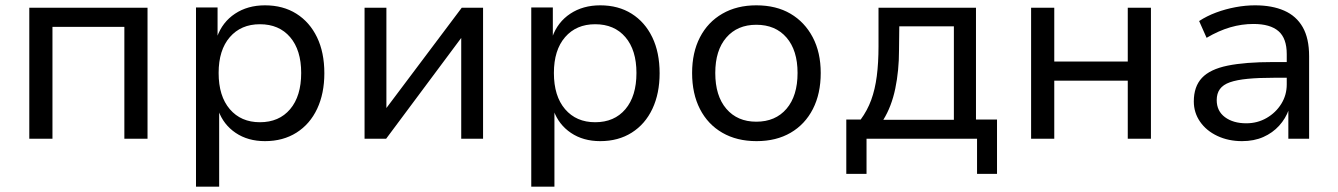

<svg xmlns="http://www.w3.org/2000/svg" viewBox="-20 -521 5025 721"><path d="M90 0V-492H534V0H447V-420H177V0Z M716 180V-493H797V-382H795Q815 -438 862.5 -469.5Q910 -501 975 -501Q1043 -501 1093 -469.5Q1143 -438 1170.5 -381Q1198 -324 1198 -246Q1198 -170 1171 -112.5Q1144 -55 1093.5 -23Q1043 9 975 9Q911 9 865 -22Q819 -53 800 -106H803V180ZM956 -62Q1028 -62 1069.5 -111Q1111 -160 1111 -247Q1111 -333 1069.5 -381.5Q1028 -430 956 -430Q885 -430 843 -381.5Q801 -333 801 -247Q801 -160 843 -111Q885 -62 956 -62Z M1349 0V-492H1431V-102H1421L1714 -492H1794V0H1712V-392H1722L1430 0Z M1975 180V-493H2056V-382H2054Q2074 -438 2121.5 -469.5Q2169 -501 2234 -501Q2302 -501 2352 -469.5Q2402 -438 2429.5 -381Q2457 -324 2457 -246Q2457 -170 2430 -112.5Q2403 -55 2352.5 -23Q2302 9 2234 9Q2170 9 2124 -22Q2078 -53 2059 -106H2062V180ZM2215 -62Q2287 -62 2328.5 -111Q2370 -160 2370 -247Q2370 -333 2328.5 -381.5Q2287 -430 2215 -430Q2144 -430 2102 -381.5Q2060 -333 2060 -247Q2060 -160 2102 -111Q2144 -62 2215 -62Z M2821 9Q2747 9 2692.5 -22.5Q2638 -54 2608.5 -111.5Q2579 -169 2579 -247Q2579 -324 2608.5 -381Q2638 -438 2692.5 -469.5Q2747 -501 2820 -501Q2895 -501 2948.5 -469.5Q3002 -438 3032 -381Q3062 -324 3062 -247Q3062 -169 3032.5 -111.5Q3003 -54 2949 -22.5Q2895 9 2821 9ZM2820 -64Q2892 -64 2933.5 -112.5Q2975 -161 2975 -247Q2975 -332 2933.5 -380Q2892 -428 2820 -428Q2749 -428 2707.5 -380Q2666 -332 2666 -247Q2666 -161 2707.5 -112.5Q2749 -64 2820 -64Z M3158 132V-72H3212Q3237 -106 3251.5 -145.5Q3266 -185 3272.5 -235Q3279 -285 3279 -347V-492H3645V-72H3724V132H3649V0H3234V132ZM3297 -71H3562V-422H3357L3356 -333Q3356 -256 3342 -188.5Q3328 -121 3297 -71Z M3852 0V-492H3939V-290H4215V-492H4302V0H4215V-218H3939V0Z M4644 9Q4593 9 4551.5 -10.5Q4510 -30 4486.5 -64Q4463 -98 4463 -140Q4463 -196 4493.5 -228.5Q4524 -261 4590 -274.5Q4656 -288 4761 -288H4826V-229H4764Q4706 -229 4665 -225Q4624 -221 4598.5 -212Q4573 -203 4561 -186.5Q4549 -170 4549 -145Q4549 -104 4580 -81Q4611 -58 4660 -58Q4702 -58 4736.5 -78Q4771 -98 4791.5 -131Q4812 -164 4812 -204V-318Q4812 -377 4781 -404Q4750 -431 4687 -431Q4643 -431 4600 -418.5Q4557 -406 4511 -379L4483 -442Q4512 -461 4547 -474Q4582 -487 4619.5 -494Q4657 -501 4693 -501Q4757 -501 4802.5 -481Q4848 -461 4872 -419Q4896 -377 4896 -310V0H4818V-110H4820Q4808 -76 4783.5 -49Q4759 -22 4724 -6.5Q4689 9 4644 9Z"/></svg>

Font: Nunito Sans 9pt
Style: Regular
Weight: 400
Version: Version 3.101;gftools[0.9.27]